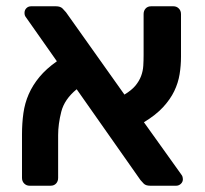

<svg xmlns="http://www.w3.org/2000/svg" viewBox="-20 -591 651 611"><path d="M458 0Q444 0 437.5 -6.5Q431 -13 427 -18L224 -307Q185 -275 175 -235.5Q165 -196 165 -161V-25Q165 -14 158.5 -7Q152 0 141 0H74Q64 0 57 -7Q50 -14 50 -25V-163Q50 -199 54.5 -231Q59 -263 71.5 -291.5Q84 -320 105.5 -346Q127 -372 161 -396L64 -534Q60 -539 59 -542.5Q58 -546 58 -550Q58 -559 64 -565Q70 -571 79 -571H158Q172 -571 179 -564Q186 -557 190 -552L376 -290Q399 -304 411 -318.5Q423 -333 429 -349Q435 -365 436 -382Q437 -399 437 -416V-546Q437 -557 443.5 -564Q450 -571 461 -571H532Q542 -571 549 -564Q556 -557 556 -546V-411Q556 -382 551.5 -354.5Q547 -327 534.5 -301Q522 -275 499 -250Q476 -225 438 -202L556 -37Q560 -32 561 -28Q562 -24 562 -21Q562 -12 555.5 -6Q549 0 541 0Z"/></svg>

Font: Fz Rubik Med
Style: Regular
Weight: 500
Designer: Hubert and Fischer
Foundry: Hubert and Fischer
Version: Vit hóa bi FontZin.com